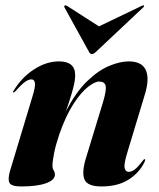

<svg xmlns="http://www.w3.org/2000/svg" viewBox="-20 -680 588 710"><path d="M30 -338Q25.5 -338.5 31 -345.5Q60 -393.5 105.5 -423.2Q151 -453 198.5 -453Q258 -453 258 -402Q258 -384 252 -359.8Q246 -335.5 237.8 -310.8Q229.5 -286 223.5 -267.5Q259.5 -338 301 -378.5Q342.5 -419 383 -436Q423.5 -453 456 -453Q504 -453 518.8 -421.8Q533.5 -390.5 516.5 -333.5L450.5 -115Q437.5 -72.5 441 -58.5Q444.5 -44.5 456 -44.5Q466 -44.5 477.8 -53Q489.5 -61.5 506.5 -84Q512.5 -92 514.5 -91.5Q519.5 -91.5 513.5 -79Q494.5 -40.5 455 -15.5Q415.5 9.5 355 9.5Q303.5 9.5 292.5 -16.2Q281.5 -42 298 -96L361 -302.5Q374.5 -347.5 370.5 -363Q366.5 -378.5 347 -378.5Q331 -378.5 305.5 -358.8Q280 -339 251.8 -295.8Q223.5 -252.5 199 -182.5Q186 -144 180 -113.5Q174 -83 174 -67.5Q174 -56.5 178.5 -50Q183 -43.5 183 -34Q183 -14.5 150.5 -2.5Q118 9.5 58.5 9.5Q22 9.5 15 -4Q8 -17.5 17.5 -49.5L100 -323Q111 -358.5 109.2 -372.5Q107.5 -386.5 96 -386.5Q86 -386.5 73 -377.5Q60 -368.5 38 -343.5Q32.5 -338 30 -338ZM334 -487.5Q325.5 -480 319.5 -480Q314 -480 309.5 -487.5L218.5 -652.5Q216 -656.5 219.5 -659.5Q222.5 -661.5 227.5 -658.5L346 -582.5L504.5 -658.5Q510.5 -661.5 512 -659.5Q514.5 -657 509.5 -652.5Z"/></svg>

Font: Fraunces 144pt S000
Style: Bold Italic
Weight: 700
Italic angle: -16°
Version: Version 1.000; ttfautohint (v1.8.3)